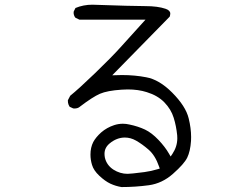

<svg xmlns="http://www.w3.org/2000/svg" viewBox="-20 -733 1040 801"><path d="M512.2 -7.8Q481 -7.8 453.1 -25.4Q424.8 -43.9 417.5 -75.7Q416 -84 416 -91.3Q416 -116.7 437 -134.3Q466.8 -159.2 501 -159.2Q524.9 -159.2 547.4 -146.5Q573.2 -131.8 599.6 -108.9Q627.4 -85 643.6 -38.1L646.5 -29.8L638.2 -27.3Q611.3 -19 582.5 -15.1Q553.7 -11.2 535.4 -9.5Q517.1 -7.8 512.2 -7.8ZM290 -280.3Q304.7 -280.3 313 -287.6L313.5 -288.1Q366.7 -328.6 397 -341.8Q427.7 -355 487.3 -358.9Q500.5 -359.9 512.7 -359.9Q557.1 -359.9 592.3 -348.6Q638.2 -334.5 666 -305.7Q693.8 -276.9 704.6 -241.7Q715.3 -207.5 719.2 -168.5Q719.7 -162.1 719.7 -156.2Q719.7 -121.6 699.2 -90.8L691.9 -80.1L685.1 -91.8Q668.9 -120.1 641.1 -149.4Q613.3 -178.7 585 -192.4Q555.7 -206.1 520.5 -213.4Q506.3 -216.8 492.7 -216.8Q474.1 -216.8 456.1 -210.9Q425.3 -200.7 402.3 -180.7Q379.9 -160.6 369.1 -140.6Q357.4 -117.7 357.4 -87.9Q357.4 -66.4 363.8 -45.4Q370.6 -22 394.3 0.2Q418 22.5 440.4 33.2Q462.9 43.5 486.8 47.4Q544.4 47.4 600.6 39.8Q656.7 32.2 702.1 -8.3Q748 -48.8 761 -75.2Q773.9 -101.6 776.9 -145Q777.3 -153.3 777.3 -161.6Q777.3 -198.2 767.1 -239.3Q754.9 -290 697.8 -347.2Q644 -400.9 590.3 -410.6Q542.5 -419.9 488.8 -419.9Q479 -419.9 448.2 -418.9L688 -663.6Q690.4 -670.9 690.4 -676.3Q690.4 -689.5 670.9 -696.3Q638.2 -707.5 586.2 -707.5Q534.2 -707.5 365.2 -713.4Q327.6 -713.4 294.9 -699.7L287.6 -685.1Q287.1 -683.1 287.1 -679.2Q287.1 -675.3 288.8 -669.7Q290.5 -664.1 294.4 -659.2L311.5 -650.9H586.9L481.4 -534.2Q445.3 -494.1 377 -428.2Q308.6 -362.3 272.9 -333.5L263.2 -314.9Q263.2 -314.5 263.2 -312Q263.2 -309.6 263.7 -304.7Q265.1 -295.9 270.5 -287.6L285.2 -280.8Q287.6 -280.3 290 -280.3Z"/></svg>

Font: NaikaiFont
Style: Light
Weight: 300
Version: Version 1.89